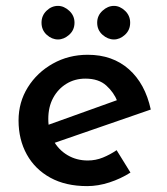

<svg xmlns="http://www.w3.org/2000/svg" viewBox="-20 -622 567 652"><path d="M276 10Q203 10 151 -18.5Q99 -47 71 -97.5Q43 -148 43 -213Q43 -275 74.5 -325.5Q106 -376 159.5 -406Q213 -436 278 -436Q362 -436 417.5 -387Q473 -338 492 -250L151 -132L127 -192L400 -290L379 -277Q367 -308 341 -331.5Q315 -355 270 -355Q234 -355 205.5 -337.5Q177 -320 160.5 -289.5Q144 -259 144 -218Q144 -176 161.5 -144.5Q179 -113 209.5 -95Q240 -77 278 -77Q305 -77 329.5 -87Q354 -97 376 -112L423 -36Q390 -15 351.5 -2.5Q313 10 276 10ZM121 -545Q121 -569 138 -585.5Q155 -602 177 -602Q197 -602 215 -585.5Q233 -569 233 -545Q233 -520 215 -504Q197 -488 177 -488Q156 -488 138.5 -504Q121 -520 121 -545ZM310 -545Q310 -569 328 -585.5Q346 -602 367 -602Q387 -602 404.5 -585.5Q422 -569 422 -545Q422 -520 404.5 -504Q387 -488 367 -488Q346 -488 328 -504Q310 -520 310 -545Z"/></svg>

Font: Josefin Sans Medium
Style: Regular
Weight: 500
Designer: Santiago Orozco
Foundry: Typemade
Version: Version 2.001